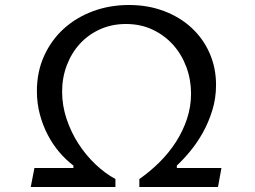

<svg xmlns="http://www.w3.org/2000/svg" viewBox="-20 -745 1015 765"><path d="M535.2 0V-31.7Q578.1 -61.5 615.7 -98.9Q653.3 -136.2 681.2 -179.7Q709 -223.1 725.1 -271.5Q741.2 -319.8 741.2 -372.1Q741.2 -427.2 722.7 -477.5Q704.1 -527.8 670.2 -565.9Q636.2 -604 588.4 -626.7Q540.5 -649.4 481.9 -649.4Q425.3 -649.4 378.4 -628.2Q331.5 -606.9 298.1 -570.3Q264.6 -533.7 246.1 -484.6Q227.5 -435.5 227.5 -379.9Q227.5 -324.7 245.1 -271.7Q262.7 -218.8 292.2 -172.9Q321.8 -127 360.1 -90.6Q398.4 -54.2 439.9 -31.7V0H102.5L117.2 -75.7H272.5V-85.4Q242.7 -107.9 216.3 -138.9Q189.9 -169.9 170.2 -207.8Q150.4 -245.6 138.7 -289.6Q127 -333.5 127 -382.3Q127 -458.5 155.5 -521.7Q184.1 -585 233.6 -630.1Q283.2 -675.3 350.1 -700.2Q417 -725.1 493.7 -725.1Q569.8 -725.1 633.5 -700.9Q697.3 -676.8 743.4 -634Q789.6 -591.3 815.2 -533Q840.8 -474.6 840.8 -406.7Q840.8 -353.5 825.9 -305.4Q811 -257.3 788.1 -216.3Q765.1 -175.3 737.5 -142.1Q710 -108.9 684.6 -85.4V-75.7H862.3L848.6 0Z"/></svg>

Font: Proza Libre
Style: Regular
Weight: 400
Designer: Jasper de Waard
Foundry: Jasper de Waard
Version: Version 1.001; ttfautohint (v1.4.1.8-43bc)